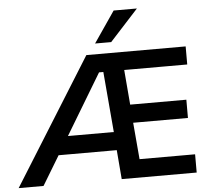

<svg xmlns="http://www.w3.org/2000/svg" viewBox="-81 -1004 1158 1069"><g transform="rotate(-5 498.5 -469.5)"><path d="M-20 0 420 -705H975V-604H598L621 -625L642 -374L624 -409H953V-307H627L646 -317L667 -74L651 -102H975V0H556L540 -194L568 -163H199L238 -197L119 0ZM482 -603 260 -234 250 -265H548L538 -230L506 -603ZM474 -765 593 -939H723L564 -765Z"/></g></svg>

Font: Mulish ExtraLight
Style: Bold
Weight: 700
Version: Version 3.603